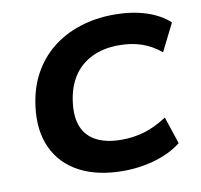

<svg xmlns="http://www.w3.org/2000/svg" viewBox="-80 -801 939 897"><g transform="rotate(-10 389.0 -352.5)"><path d="M436 11Q313 11 228.5 -33.5Q144 -78 105.5 -161Q67 -244 82 -358Q93 -443 129 -509Q165 -575 222 -621Q279 -667 354.5 -691.5Q430 -716 518 -716Q601 -716 668 -694.5Q735 -673 778 -633L713 -503Q669 -539 621 -555Q573 -571 515 -571Q442 -571 387 -544.5Q332 -518 299 -468Q266 -418 257 -346Q248 -276 267.5 -229Q287 -182 334 -158Q381 -134 452 -134Q509 -134 561 -149.5Q613 -165 668 -201L711 -72Q677 -45 632.5 -26.5Q588 -8 537.5 1.5Q487 11 436 11Z"/></g></svg>

Font: Nunito Sans 10pt SemiExpanded ExtraBold
Style: Italic
Weight: 800
Width: 6
Italic angle: -9°
Designer: Vernon Adams
Foundry: Vernon Adams
Version: Version 3.101;gftools[0.9.27]